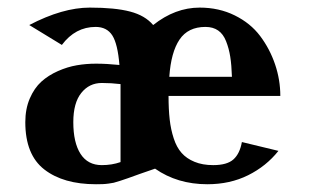

<svg xmlns="http://www.w3.org/2000/svg" viewBox="-20 -470 837 500"><path d="M45.9 0ZM56.2 -404.8Q143.1 -450.2 213.9 -450.2Q279.8 -450.2 318.8 -439.9Q357.9 -429.7 378.9 -404.8Q436 -450.2 500 -450.2Q550.3 -450.2 591.3 -429.9Q632.3 -409.7 657.5 -376.2Q682.6 -342.8 696.3 -302.5Q710 -262.2 710 -220.2H418.9Q418.9 -185.1 421.9 -158.9Q424.8 -132.8 432.4 -109.6Q439.9 -86.4 452.9 -71.8Q465.8 -57.1 486.6 -48.6Q507.3 -40 535.2 -40Q571.3 -40 587.9 -54.9Q604.5 -69.8 609.9 -100.1L705.1 -77.1Q673.3 -37.1 626.2 -13.7Q579.1 9.8 520 9.8Q441.9 9.8 383.8 -30.8Q366.2 -24.9 344.2 -17.1Q322.3 -9.3 314.2 -6.3Q306.2 -3.4 293.5 0.7Q280.8 4.9 276.1 5.9Q271.5 6.8 262.7 8.1Q253.9 9.3 247.3 9.5Q240.7 9.8 230 9.8Q145 9.8 95.5 -28.6Q45.9 -66.9 45.9 -151.9Q45.9 -186.5 57.6 -213.6Q69.3 -240.7 87.6 -257.3Q106 -273.9 130.9 -284.9Q155.8 -295.9 179.9 -300Q204.1 -304.2 230 -304.2Q257.8 -304.2 291 -300.8Q286.6 -355.5 272.5 -377.7Q258.3 -399.9 229 -399.9Q176.3 -399.9 141.1 -353ZM420.9 -270H584Q583 -300.8 579.6 -322.3Q576.2 -343.8 568.8 -362.5Q561.5 -381.3 548.1 -390.6Q534.7 -399.9 515.1 -399.9Q469.7 -399.9 447.5 -366.9Q425.3 -334 420.9 -270ZM293.9 -47.9V-251Q270 -253.9 245.1 -253.9Q212.4 -253.9 191.7 -228Q170.9 -202.1 170.9 -151.9Q170.9 -98.6 189.7 -69.3Q208.5 -40 245.1 -40Q271.5 -40 293.9 -47.9Z"/></svg>

Font: Pfennig
Style: Bold
Weight: 700
Version: Version 20120410 ; ttfautohint (v0.8)